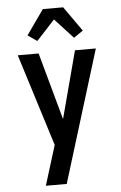

<svg xmlns="http://www.w3.org/2000/svg" viewBox="-64 -819 677 1073"><g transform="rotate(-5 275.0 -282.5)"><path d="M149 210Q161 171 173 132Q185 93 197 55L218 -13L56 -530H173L277 -153L377 -530H494L266 210ZM172 -600 120 -636 218 -775H332L430 -636L378 -600L275 -712Z"/></g></svg>

Font: Lode
Style: Bold
Weight: 700
Monospace: yes
Designer: Belleve Invis
Foundry: Belleve Invis
Version: Version 29.2.0; ttfautohint (v1.8.3)